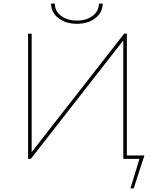

<svg xmlns="http://www.w3.org/2000/svg" viewBox="-20 -888 877 1073"><path d="M137 -700H157V-38L674 -700H689V0H669V-662L152 0H137ZM265 -868H286Q287 -825 322 -799Q357 -773 410 -773Q462 -773 497 -799Q532 -825 533 -868H554Q553 -817 512 -786Q471 -755 410 -755Q349 -755 307.5 -786Q266 -817 265 -868ZM762 -9 776 0H669V-19H787L727 165H709Z"/></svg>

Font: iiserrat Thin
Style: Regular
Weight: 100
Designer: Akira Ohta
Foundry: Akira Ohta
Version: Version 1.200;Glyphs 3.3.1 (3343)